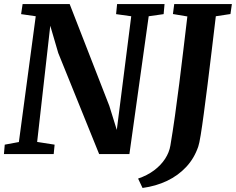

<svg xmlns="http://www.w3.org/2000/svg" viewBox="-20 -763 1169 951"><path d="M-0.5 0 3.5 -46.5 73.5 -59.5 157 -682.5 84.5 -693 92 -743H325L521.5 -238.5L558.5 -119.5L630 -682.5L555 -693L560 -743H795L790.5 -693L716.5 -682.5L621 0H471L268.5 -500.5L229 -635.5L164 -60L250.5 -46.5L246 0ZM686 168 664 121.5Q709.5 106 743.2 80.8Q777 55.5 797.8 23.5Q818.5 -8.5 824 -42.5Q835.5 -110.5 846.5 -188.5Q857.5 -266.5 868 -350Q878.5 -433.5 888.5 -517.8Q898.5 -602 908 -681.5L836.5 -693.5L843 -743H1128.5L1121.5 -693.5L1049 -682.5Q1038.5 -595.5 1028.2 -508.8Q1018 -422 1008 -343.2Q998 -264.5 989.5 -200.5Q981 -136.5 974 -93.8Q967 -51 962 -37Q942 21.5 902.2 64Q862.5 106.5 807.5 132.8Q752.5 159 686 168Z"/></svg>

Font: Merriweather
Style: Bold Italic
Weight: 700
Italic angle: -7.8°
Version: Version 2.101